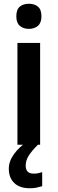

<svg xmlns="http://www.w3.org/2000/svg" viewBox="-20 -772 307 1024"><path d="M134 -752Q164 -752 182.5 -736.5Q201 -721 201 -685Q201 -650 182 -634Q163 -618 134 -618Q105 -618 86 -634Q67 -650 67 -685Q67 -721 85.5 -736.5Q104 -752 134 -752ZM194 -543V0H73V-543ZM117 111Q117 154 159 154Q174 154 185.5 151.5Q197 149 205 146V221Q192 225 176 228.5Q160 232 139 232Q85 232 56 204Q27 176 27 128Q27 88 54.5 50Q82 12 123 -15L182 0Q149 33 133 58.5Q117 84 117 111Z"/></svg>

Font: Noto Sans SemiCondensed SemiBold
Style: Regular
Weight: 600
Width: 4
Designer: Monotype Design Team
Foundry: Monotype Imaging Inc.
Version: Version 2.013; ttfautohint (v1.8.4.7-5d5b)